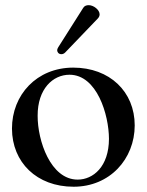

<svg xmlns="http://www.w3.org/2000/svg" viewBox="-20 -702 562 736"><path d="M262.1 13.8C400.9 13.8 496.1 -92.3 496.4 -221.2C496.4 -350.5 400.6 -442.8 260.7 -442.8C120.7 -442.8 25.6 -338.1 25.9 -208.8C26.3 -79.9 120.7 13.8 262.1 13.8ZM124.3 -258.2C123.9 -361.5 182.9 -415.5 246.4 -415.5C351.6 -415.5 397.4 -262.4 397.7 -169.7C397.4 -63.2 337 -13.5 277.7 -13.5C173.7 -13.5 123.9 -163 124.3 -258.2ZM199.2 -508.9C199.2 -504.3 203.1 -494.3 215.2 -494.3C220.2 -494.3 225.1 -496.1 229.8 -500.7L355.5 -631.7C359.7 -636.4 361.9 -641.7 361.9 -647C361.9 -664.1 339.1 -682.2 320 -682.2C311.8 -682.2 303.6 -679.7 299 -671.9L203.1 -520.6C199.9 -515.3 199.2 -512.4 199.2 -508.9Z"/></svg>

Font: Margiela Serif Medium
Style: Regular
Weight: 500
Designer: Andreas Faust, Stefan Endress
Version: Version 1.002;FEAKit 1.0